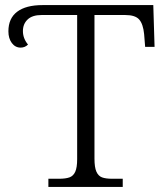

<svg xmlns="http://www.w3.org/2000/svg" viewBox="-20 -734 653 754"><path d="M170 -32H211Q238 -32 253 -37.5Q268 -43 275.5 -59.5Q283 -76 283 -109V-675H143Q107 -675 88.5 -657.5Q70 -640 70 -612Q70 -583 90 -559Q78 -547 61 -547Q40 -547 26.5 -565Q13 -583 13 -611Q13 -662 47.5 -688Q82 -714 147 -714H582L587 -550H550L546 -600Q542 -640 526.5 -657.5Q511 -675 472 -675H351V-111Q351 -77 358.5 -60Q366 -43 380.5 -37.5Q395 -32 421 -32H462V0H170Z"/></svg>

Font: Noto Serif Light
Style: Regular
Weight: 300
Designer: Monotype Design Team
Foundry: Monotype Imaging Inc.
Version: Version 1.001